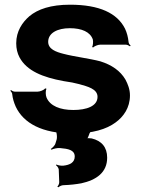

<svg xmlns="http://www.w3.org/2000/svg" viewBox="-20 -558 607 817"><path d="M292 -90C236 -90 193 -107 178 -143C174 -152 173 -173 178 -180L172 -182C168 -175 150 -168 140 -168H43C37 -168 30 -172 27 -175L24 -172C27 -169 32 -162 32 -157C34 -139 39 -122 47 -104C80 -34 159 10 289 10C374 10 433 -8 472 -37C505 -61 533 -99 533 -152C533 -178 524 -200 514 -219C492 -257 455 -282 407 -297C362 -309 295 -317 250 -329C218 -337 185 -349 185 -380C185 -418 225 -438 277 -438C328 -438 364 -422 375 -390C377 -382 376 -364 372 -358L376 -356C381 -361 396 -368 407 -368H515C521 -368 529 -364 533 -361L536 -364C532 -367 527 -374 527 -380C525 -400 520 -419 512 -436C479 -502 403 -538 278 -538C196 -538 141 -519 105 -489C75 -463 49 -425 49 -374C49 -351 54 -331 63 -314C94 -256 163 -229 250 -213C278 -209 299 -205 317 -200C352 -190 395 -180 395 -146C395 -106 348 -90 292 -90ZM298 108C298 133 278 144 249 147C240 148 225 145 220 142L218 145C223 148 229 156 230 163L232 216C233 222 228 233 224 236L228 239C233 235 242 230 250 230C279 229 304 226 326 222C390 208 436 176 436 113C436 68 412 41 370 31C364 30 349 29 345 32L348 35C353 32 357 21 359 15C360 8 368 -1 374 -4L370 -8C365 -4 353 1 344 1H274C256 1 224 -9 215 -18L211 -15C219 -6 225 21 221 36L216 52C214 61 202 72 196 76L199 79C207 75 224 71 235 72C270 75 298 80 298 108Z"/></svg>

Font: Asimov
Style: EdgeWide
Weight: 500
Designer: Google
Version: Version 2.000980: 2014